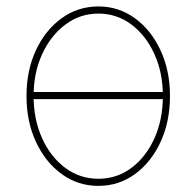

<svg xmlns="http://www.w3.org/2000/svg" viewBox="-20 -574 619 605"><path d="M502.9 -284.2V-261.7H78.1V-284.2ZM290 11.7Q225.6 11.7 174.3 -25.6Q123 -63 93.3 -127Q63.5 -190.9 63.5 -271.5Q63.5 -352.1 93.3 -415.8Q123 -479.5 174.3 -516.6Q225.6 -553.7 290 -553.7Q354 -553.7 405 -516.6Q456.1 -479.5 485.8 -415.5Q515.6 -351.6 515.6 -271.5Q515.6 -190.9 486.1 -127Q456.5 -63 405.5 -25.6Q354.5 11.7 290 11.7ZM290 -10.7Q348.1 -10.7 394 -44.9Q439.9 -79.1 466.6 -138.2Q493.2 -197.3 493.2 -271.5Q493.2 -345.2 466.3 -404.1Q439.5 -462.9 393.6 -497.1Q347.7 -531.2 290 -531.2Q232.4 -531.2 186.3 -496.8Q140.1 -462.4 113 -403.8Q85.9 -345.2 85.9 -271.5Q85.9 -197.3 112.8 -138.2Q139.6 -79.1 185.8 -44.9Q231.9 -10.7 290 -10.7Z"/></svg>

Font: Inter Tight Thin
Style: Regular
Weight: 250
Designer: Rasmus Andersson
Foundry: rsms
Version: Version 3.004